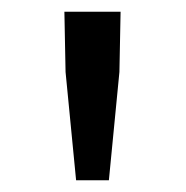

<svg xmlns="http://www.w3.org/2000/svg" viewBox="-20 -791 318 328"><path d="M92 -668 90 -771H186L184 -668L166 -483H110Z"/></svg>

Font: Kinto Sans
Style: Regular
Weight: 400
Designer: Authors: Ryoko NISHIZUKA  (kana & ideographs); Paul D. Hunt (Latin, Greek & Cyrillic); Wenlong ZHANG  (bopomofo); Sandol
Foundry: Adobe Systems Incorporated, ookami Inc.
Version: Version 0.001